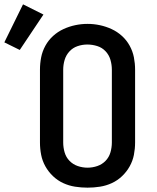

<svg xmlns="http://www.w3.org/2000/svg" viewBox="-103 -856 723 884"><path d="M300 8Q271 8 242.5 3.5Q214 -1 188 -13Q162 -25 141 -45Q120 -65 106 -90Q92 -115 86.5 -143Q81 -171 81 -200V-535Q81 -564 86.5 -592Q92 -620 106 -645.5Q120 -671 141.5 -690.5Q163 -710 189 -722Q215 -734 243 -740Q271 -746 300 -746Q329 -746 357 -740Q385 -734 411 -722Q437 -710 458.5 -690.5Q480 -671 494 -645.5Q508 -620 513.5 -592Q519 -564 519 -535V-200Q519 -171 513.5 -143Q508 -115 494 -90Q480 -65 459 -45Q438 -25 412 -13Q386 -1 357.5 3.5Q329 8 300 8ZM300 -84Q323 -84 345 -91.5Q367 -99 383 -115.5Q399 -132 405.5 -154.5Q412 -177 412 -200V-535Q412 -558 405.5 -580.5Q399 -603 383 -620Q367 -637 344.5 -644Q322 -651 299 -651Q276 -651 254 -643.5Q232 -636 216.5 -619Q201 -602 194.5 -580Q188 -558 188 -535V-200Q188 -177 194.5 -154.5Q201 -132 217 -115.5Q233 -99 255 -91.5Q277 -84 300 -84ZM-12 -626 -83 -661 3 -836 97 -789Z"/></svg>

Font: Iosevka Slab Semibold Extended
Style: Regular
Weight: 600
Width: 7
Monospace: yes
Designer: Belleve Invis
Foundry: Belleve Invis
Version: Version 11.1.0; ttfautohint (v1.8.3)